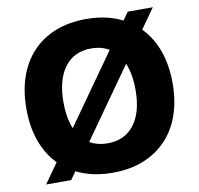

<svg xmlns="http://www.w3.org/2000/svg" viewBox="-82 -811 944 913"><g transform="rotate(-10 390.5 -355.0)"><path d="M391 16Q308 16 242.5 -10Q177 -36 131.5 -84Q86 -132 62 -200.5Q38 -269 38 -354Q38 -440 62 -508.5Q86 -577 131.5 -625.5Q177 -674 242.5 -700Q308 -726 391 -726Q474 -726 539 -700Q604 -674 650 -625.5Q696 -577 720 -508.5Q744 -440 744 -354Q744 -269 720 -200.5Q696 -132 650 -84Q604 -36 539 -10Q474 16 391 16ZM391 -126Q473 -126 519 -185.5Q565 -245 565 -354Q565 -463 519 -523.5Q473 -584 391 -584Q308 -584 262.5 -523.5Q217 -463 217 -354Q217 -245 262.5 -185.5Q308 -126 391 -126ZM68 16 593 -726H714L189 16Z"/></g></svg>

Font: Geist ExtBd
Style: Regular
Weight: 400
Designer: Basement.studio, Andrés Briganti, Mateo Zaragoza
Foundry: Basement.studio, Vercel, Andrés Briganti, Guido Ferreyra, Mateo Zaragoza
Version: Version 1.401